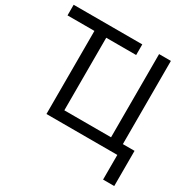

<svg xmlns="http://www.w3.org/2000/svg" viewBox="-195 -896 1252 1267"><g transform="rotate(30 431.0 -263.0)"><path d="M754 188V0H214V-633H9V-714H532V-633H304V-80H660V-714H750V-80H839V188Z"/></g></svg>

Font: Noto Sans
Style: Regular
Weight: 400
Designer: Monotype Design Team
Foundry: Monotype Imaging Inc.
Version: Version 2.007